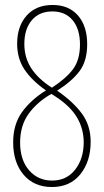

<svg xmlns="http://www.w3.org/2000/svg" viewBox="-20 -743 417 773"><path d="M331 -565Q331 -498 300.5 -457Q270 -416 210 -378Q274 -334 309.5 -286Q345 -238 345 -172Q345 -93 303.5 -41.5Q262 10 189 10Q117 10 75 -39.5Q33 -89 33 -170Q33 -242 68.5 -291.5Q104 -341 165 -379Q109 -418 79 -462.5Q49 -507 49 -567Q49 -637 87 -680Q125 -723 192 -723Q257 -723 294 -680.5Q331 -638 331 -565ZM78 -566Q78 -511 106 -468Q134 -425 189 -390Q246 -427 274 -464.5Q302 -502 302 -564Q302 -626 272.5 -661.5Q243 -697 191 -697Q138 -697 108 -661.5Q78 -626 78 -566ZM190 -16Q248 -16 282.5 -60Q317 -104 317 -170Q317 -224 290 -270Q263 -316 201 -356L187 -365Q129 -332 95 -284.5Q61 -237 61 -169Q61 -99 97 -57.5Q133 -16 190 -16Z"/></svg>

Font: Noto Sans Display Thin Cond
Style: Regular
Weight: 250
Width: 3
Designer: Monotype Design team
Foundry: Monotype Imaging Inc.
Version: Version 1.000